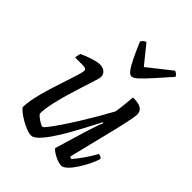

<svg xmlns="http://www.w3.org/2000/svg" viewBox="-212 -857 969 969"><g transform="rotate(45 272.0 -373.0)"><path d="M181 0Q167 0 145.5 -8.5Q124 -17 103 -29.5Q82 -42 67.5 -54Q53 -66 51 -72Q51 -100 59.5 -141Q68 -182 82 -227Q96 -272 109.5 -312.5Q123 -353 132 -382Q141 -411 141 -420Q141 -429 134.5 -432.5Q128 -436 116 -436H61Q61 -444 63.5 -453.5Q66 -463 67 -467Q86 -476 106.5 -483.5Q127 -491 145 -495.5Q163 -500 176 -500Q196 -500 209.5 -488.5Q223 -477 223 -459Q223 -451 214 -423Q205 -395 192 -354.5Q179 -314 166 -269.5Q153 -225 144 -182.5Q135 -140 135 -109Q147 -95 165 -83.5Q183 -72 191 -72Q197 -72 214.5 -95Q232 -118 257 -155Q282 -192 308.5 -235Q335 -278 358.5 -318.5Q382 -359 397 -387Q401 -409 404.5 -441Q408 -473 410 -500Q433 -500 450 -496Q467 -492 476.5 -481.5Q486 -471 486 -454Q486 -438 474.5 -384.5Q463 -331 442.5 -250Q422 -169 397 -66L408 -59Q418 -69 433.5 -89.5Q449 -110 464.5 -134Q480 -158 489 -176Q498 -176 504.5 -172.5Q511 -169 513 -164Q507 -142 493.5 -114.5Q480 -87 463 -60.5Q446 -34 428.5 -17Q411 0 396 0Q383 0 364.5 -7.5Q346 -15 331 -25Q316 -35 313 -42L366 -218Q375 -247 383 -269.5Q391 -292 396 -301L391 -304Q373 -270 351.5 -229Q330 -188 307 -147.5Q284 -107 261 -73.5Q238 -40 217.5 -20Q197 0 181 0ZM329 -569Q317 -569 303.5 -587Q290 -605 273 -640Q256 -675 235 -725Q239 -731 244 -736.5Q249 -742 260 -746L340 -647L465 -746Q474 -742 480.5 -736Q487 -730 488 -725Q444 -675 412.5 -640Q381 -605 361 -587Q341 -569 329 -569Z"/></g></svg>

Font: Texturina Medium 12pt Light
Style: Italic
Weight: 300
Italic angle: -11°
Version: Version 1.002